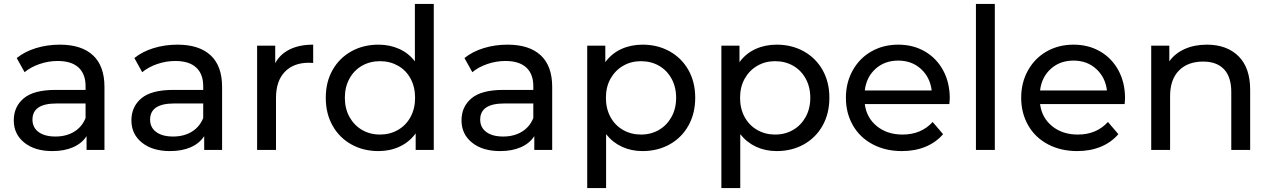

<svg xmlns="http://www.w3.org/2000/svg" viewBox="-20 -762 6462 976"><path d="M511 -320V0H420V-70Q396 -33 351.5 -13.5Q307 6 246 6Q157 6 103.5 -37Q50 -80 50 -150Q50 -220 101 -262.5Q152 -305 263 -305H415V-324Q415 -386 379 -419Q343 -452 273 -452Q226 -452 181 -436.5Q136 -421 105 -395L65 -467Q106 -500 163 -517.5Q220 -535 284 -535Q394 -535 452.5 -481Q511 -427 511 -320ZM415 -162V-236H267Q145 -236 145 -154Q145 -114 176 -91Q207 -68 262 -68Q317 -68 357 -92.5Q397 -117 415 -162Z M1109 -320V0H1018V-70Q994 -33 949.5 -13.5Q905 6 844 6Q755 6 701.5 -37Q648 -80 648 -150Q648 -220 699 -262.5Q750 -305 861 -305H1013V-324Q1013 -386 977 -419Q941 -452 871 -452Q824 -452 779 -436.5Q734 -421 703 -395L663 -467Q704 -500 761 -517.5Q818 -535 882 -535Q992 -535 1050.5 -481Q1109 -427 1109 -320ZM1013 -162V-236H865Q743 -236 743 -154Q743 -114 774 -91Q805 -68 860 -68Q915 -68 955 -92.5Q995 -117 1013 -162Z M1572 -535V-442Q1564 -443 1550 -443Q1472 -443 1427.5 -396.5Q1383 -350 1383 -264V0H1287V-530H1379V-441Q1404 -487 1453 -511Q1502 -535 1572 -535Z M2185 -742V0H2093V-84Q2061 -40 2012 -17Q1963 6 1904 6Q1827 6 1766 -28Q1705 -62 1670.5 -123.5Q1636 -185 1636 -265Q1636 -345 1670.5 -406Q1705 -467 1766 -501Q1827 -535 1904 -535Q1961 -535 2009 -513.5Q2057 -492 2089 -450V-742ZM2090 -265Q2090 -320 2067 -362.5Q2044 -405 2003 -428Q1962 -451 1912 -451Q1861 -451 1820.5 -428Q1780 -405 1756.5 -362.5Q1733 -320 1733 -265Q1733 -210 1756.5 -167.5Q1780 -125 1820.5 -101.5Q1861 -78 1912 -78Q1962 -78 2003 -101.5Q2044 -125 2067 -167.5Q2090 -210 2090 -265Z M2787 -320V0H2696V-70Q2672 -33 2627.5 -13.5Q2583 6 2522 6Q2433 6 2379.5 -37Q2326 -80 2326 -150Q2326 -220 2377 -262.5Q2428 -305 2539 -305H2691V-324Q2691 -386 2655 -419Q2619 -452 2549 -452Q2502 -452 2457 -436.5Q2412 -421 2381 -395L2341 -467Q2382 -500 2439 -517.5Q2496 -535 2560 -535Q2670 -535 2728.5 -481Q2787 -427 2787 -320ZM2691 -162V-236H2543Q2421 -236 2421 -154Q2421 -114 2452 -91Q2483 -68 2538 -68Q2593 -68 2633 -92.5Q2673 -117 2691 -162Z M3514 -265Q3514 -185 3479.5 -123.5Q3445 -62 3384 -28Q3323 6 3246 6Q3189 6 3141.5 -16Q3094 -38 3061 -80V194H2965V-530H3057V-446Q3089 -490 3138 -512.5Q3187 -535 3246 -535Q3323 -535 3384 -501Q3445 -467 3479.5 -406Q3514 -345 3514 -265ZM3417 -265Q3417 -320 3393.5 -362.5Q3370 -405 3329.5 -428Q3289 -451 3238 -451Q3188 -451 3147.5 -427.5Q3107 -404 3083.5 -362Q3060 -320 3060 -265Q3060 -210 3083 -167.5Q3106 -125 3147 -101.5Q3188 -78 3238 -78Q3289 -78 3329.5 -101.5Q3370 -125 3393.5 -167.5Q3417 -210 3417 -265Z M4196 -265Q4196 -185 4161.5 -123.5Q4127 -62 4066 -28Q4005 6 3928 6Q3871 6 3823.5 -16Q3776 -38 3743 -80V194H3647V-530H3739V-446Q3771 -490 3820 -512.5Q3869 -535 3928 -535Q4005 -535 4066 -501Q4127 -467 4161.5 -406Q4196 -345 4196 -265ZM4099 -265Q4099 -320 4075.5 -362.5Q4052 -405 4011.5 -428Q3971 -451 3920 -451Q3870 -451 3829.5 -427.5Q3789 -404 3765.5 -362Q3742 -320 3742 -265Q3742 -210 3765 -167.5Q3788 -125 3829 -101.5Q3870 -78 3920 -78Q3971 -78 4011.5 -101.5Q4052 -125 4075.5 -167.5Q4099 -210 4099 -265Z M4806 -233H4376Q4385 -163 4437.5 -120.5Q4490 -78 4568 -78Q4663 -78 4721 -142L4774 -80Q4738 -38 4684.5 -16Q4631 6 4565 6Q4481 6 4416 -28.5Q4351 -63 4315.5 -125Q4280 -187 4280 -265Q4280 -342 4314.5 -404Q4349 -466 4409.5 -500.5Q4470 -535 4546 -535Q4622 -535 4681.5 -500.5Q4741 -466 4774.5 -404Q4808 -342 4808 -262Q4808 -251 4806 -233ZM4376 -302H4716Q4708 -369 4661.5 -411.5Q4615 -454 4546 -454Q4477 -454 4430.5 -412Q4384 -370 4376 -302Z M4941 -742H5037V0H4941Z M5697 -233H5267Q5276 -163 5328.5 -120.5Q5381 -78 5459 -78Q5554 -78 5612 -142L5665 -80Q5629 -38 5575.5 -16Q5522 6 5456 6Q5372 6 5307 -28.5Q5242 -63 5206.5 -125Q5171 -187 5171 -265Q5171 -342 5205.5 -404Q5240 -466 5300.5 -500.5Q5361 -535 5437 -535Q5513 -535 5572.5 -500.5Q5632 -466 5665.5 -404Q5699 -342 5699 -262Q5699 -251 5697 -233ZM5267 -302H5607Q5599 -369 5552.5 -411.5Q5506 -454 5437 -454Q5368 -454 5321.5 -412Q5275 -370 5267 -302Z M6335 -305V0H6239V-294Q6239 -371 6202 -410Q6165 -449 6096 -449Q6018 -449 5973 -403.5Q5928 -358 5928 -273V0H5832V-530H5924V-450Q5953 -491 6002.5 -513Q6052 -535 6115 -535Q6216 -535 6275.5 -476.5Q6335 -418 6335 -305Z"/></svg>

Font: APTA Sans Medium
Style: Bold
Weight: 500
Version: Version 7.200